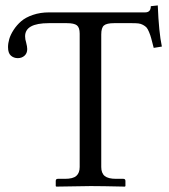

<svg xmlns="http://www.w3.org/2000/svg" viewBox="-20 -691 628 713"><path d="M519 -645Q540 -645 540 -668L565.9 -670.9Q569.8 -570.8 581.1 -518.1L550.8 -513.2Q544.9 -536.1 541.7 -548.1Q538.6 -560.1 533.4 -572.3Q528.3 -584.5 523.7 -589.4Q519 -594.2 511 -598.6Q502.9 -603 493.9 -604Q484.9 -605 470.2 -605H403.8Q376 -605 366 -596.4Q356 -587.9 356 -563V-70.8Q356 -47.9 368.9 -37.4Q381.8 -26.9 411.1 -26.9H438Q445.8 -26.9 445.8 -19V0L443.8 2Q356 0 316.9 0L189 2L187 0V-19Q187 -26.9 194.8 -26.9H221.2Q251 -26.9 263.4 -37.8Q275.9 -48.8 275.9 -70.8V-565.9Q275.9 -588.9 265.6 -596.9Q255.4 -605 228 -605H161.1Q73.2 -605 73.2 -556.2Q73.2 -544.9 77.1 -533.2Q81.1 -517.6 81.1 -508.8Q81.1 -493.2 71 -484.1Q61 -475.1 45.9 -475.1Q31.2 -475.1 20.5 -484.4Q9.8 -493.7 9.8 -516.1Q9.8 -530.3 14.4 -546.1Q19 -562 30.5 -579.8Q42 -597.7 58.6 -612.1Q75.2 -626.5 102.3 -635.7Q129.4 -645 162.1 -645Z"/></svg>

Font: Linux Biolinum
Style: Regular
Weight: 400
Designer: Philipp H. Poll
Foundry: Philipp H. Poll
Version: Version 0.6.4